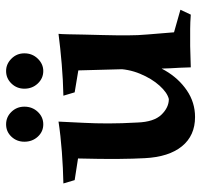

<svg xmlns="http://www.w3.org/2000/svg" viewBox="-35 -611 660 630"><g transform="rotate(-90 295.0 -296.0)"><path d="M226 14Q165 14 130 -29Q95 -72 91 -151Q89 -186 88.5 -239Q88 -292 90 -370L19 -381L8 -418Q58 -419 111.5 -423Q165 -427 211 -434Q209 -390 207 -351.5Q205 -313 205 -270.5Q205 -228 208 -175Q210 -121 233.5 -96.5Q257 -72 285 -72Q306 -77 329 -102.5Q352 -128 368 -166.5Q384 -205 384 -248L410 -177Q404 -128 378.5 -84Q353 -40 313.5 -13Q274 14 226 14ZM389 0Q388 -37 386 -67Q384 -97 385 -145L379 -369L307 -381L296 -418Q347 -419 400 -423.5Q453 -428 499 -434Q498 -426 497.5 -403Q497 -380 496.5 -350Q496 -320 495 -290Q494 -260 494 -237Q494 -214 494 -207Q494 -173 497 -140.5Q500 -108 504 -55L578 -34L562 0Q535 -2 515 -2Q495 -2 459 -2Q445 -2 424 -1Q403 0 389 0ZM202 -484Q178 -484 161.5 -502Q145 -520 145 -546Q145 -571 161.5 -588.5Q178 -606 202 -606Q226 -606 243 -588.5Q260 -571 260 -546Q260 -520 243 -502Q226 -484 202 -484ZM377 -484Q353 -484 336 -502Q319 -520 319 -546Q319 -571 336 -588.5Q353 -606 377 -606Q400 -606 417.5 -588.5Q435 -571 435 -546Q435 -520 417.5 -502Q400 -484 377 -484Z"/></g></svg>

Font: Ruwudu SemiBold
Style: Regular
Weight: 600
Designer: Becca Hirsbrunner Spalinger
Foundry: SIL International
Version: Version 3.000